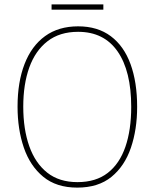

<svg xmlns="http://www.w3.org/2000/svg" viewBox="-20 -938 705 875"><path d="M605 -451Q605 -348 576.5 -264.5Q548 -181 488 -132Q428 -83 332 -83Q237 -83 177 -132.5Q117 -182 88.5 -265.5Q60 -349 60 -452Q60 -564 92 -646.5Q124 -729 185.5 -773.5Q247 -818 336 -818Q425 -818 485 -773Q545 -728 575 -645.5Q605 -563 605 -451ZM86 -452Q86 -349 113.5 -271.5Q141 -194 195.5 -151Q250 -108 333 -108Q417 -108 471 -150Q525 -192 551.5 -269Q578 -346 578 -451Q578 -614 516 -703.5Q454 -793 336 -793Q252 -793 196.5 -750Q141 -707 113.5 -630.5Q86 -554 86 -452ZM451 -918V-894H215V-918Z"/></svg>

Font: Noto Sans Telugu UI SemiCondensed Thin
Style: Regular
Weight: 100
Width: 4
Designer: Jelle Bosma - Monotype Design Team
Foundry: Monotype Imaging Inc.
Version: Version 2.005; ttfautohint (v1.8.4.7-5d5b)